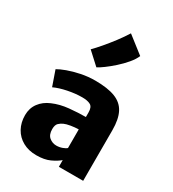

<svg xmlns="http://www.w3.org/2000/svg" viewBox="-219 -1043 1055 1170"><g transform="rotate(30 308.5 -458.0)"><path d="M223 8Q168 8 127.2 -14.8Q86.5 -37.5 64.2 -77.8Q42 -118 42 -170Q42 -219 68.8 -255.2Q95.5 -291.5 142 -311Q192.5 -333 254.5 -339Q316.5 -345 369 -345V-378Q369 -415 348.8 -426.5Q328.5 -438 291 -438Q243 -438 190 -427.2Q137 -416.5 100 -399L63 -505Q83.5 -517.5 122.2 -531.8Q161 -546 209.5 -556Q258 -566 308 -566Q395.5 -566 448.5 -545.5Q501.5 -525 525.2 -479Q549 -433 549 -356V0H378V-47Q355 -27 317.2 -9.5Q279.5 8 223 8ZM228 -179Q228 -139.5 249.8 -121.8Q271.5 -104 299 -104Q321 -104 341.2 -111.5Q361.5 -119 369 -127V-258Q343 -257.5 314.5 -252.8Q286 -248 271 -241Q255.5 -234.5 241.8 -221.8Q228 -209 228 -179ZM273 -639 188 -717Q210.5 -739.5 239.8 -773.8Q269 -808 298.8 -847.2Q328.5 -886.5 352 -924L470 -832Q458.5 -804.5 432.8 -774Q407 -743.5 376 -715.8Q345 -688 317 -667.5Q289 -647 273 -639Z"/></g></svg>

Font: Merriweather Sans Black
Style: Regular
Weight: 900
Designer: Eben Sorkin
Foundry: Eben Sorkin
Version: Version 1.008; ttfautohint (v1.7.19-72a1) -l 8 -r 50 -G 200 